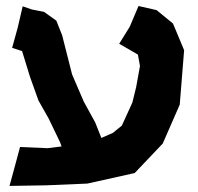

<svg xmlns="http://www.w3.org/2000/svg" viewBox="-20 -608 660 641"><path d="M442.4 -587.9 413.1 -518.6 377.9 -461.9 440.4 -425.8 447.3 -387.7 434.6 -317.4 421.9 -265.6 386.7 -188.5 356.4 -164.1 318.4 -147.5 297.9 -199.2 259.8 -268.6 220.7 -359.4 187.5 -490.2 168 -539.1 127 -568.4 86.9 -576.2 55.7 -586.9 39.1 -515.6 20.5 -448.2 53.7 -437.5 80.1 -351.6 108.4 -272.5 142.6 -211.9 180.7 -132.8 185.5 -119.1 138.7 -113.3 46.9 -117.2 26.4 -41 11.7 12.7 133.8 10.7 271.5 4.9 429.7 -30.3 523.4 -128.9 580.1 -258.8 594.7 -440.4 557.6 -529.3 502.9 -574.2Z"/></svg>

Font: MaokenAssortedSans-TC
Style: Regular
Weight: 500
Version: Version 0.83